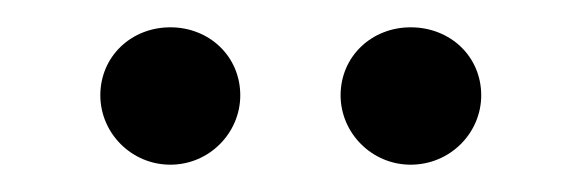

<svg xmlns="http://www.w3.org/2000/svg" viewBox="-20 -675 429 142"><path d="M54.2 -604.5C54.2 -576.7 77.1 -553.2 106 -553.2C134.8 -553.2 157.7 -576.7 157.7 -604.5C157.7 -633.3 134.8 -654.8 106 -654.8C77.1 -654.8 54.2 -633.3 54.2 -604.5ZM231.9 -604.5C231.9 -576.7 254.9 -553.2 283.7 -553.2C313 -553.2 335.9 -576.7 335.9 -604.5C335.9 -633.3 313 -654.8 283.7 -654.8C254.9 -654.8 231.9 -633.3 231.9 -604.5Z"/></svg>

Font: Estedad Medium
Style: Regular
Weight: 500
Designer: Amin Abedi
Version: Version 7.3